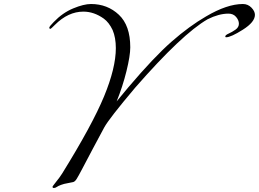

<svg xmlns="http://www.w3.org/2000/svg" viewBox="-20 -906 1292 958"><path d="M242 26Q242 24 250 14Q282 -26 290 -40Q440 -282 499 -424.5Q558 -567 558 -666Q558 -718 542 -756Q524 -794 498 -813Q449 -848 396 -848Q320 -848 254 -782Q234 -762 232 -762Q226 -762 226 -768Q226 -774 248 -796Q292 -842 345 -864Q398 -886 434 -886Q516 -886 573 -832.5Q630 -779 630 -670Q630 -628 611 -551Q592 -474 562 -400L620 -470Q749 -622 837 -699Q925 -776 1008 -824Q1113 -886 1192 -886Q1217 -886 1234.5 -868Q1252 -850 1252 -832Q1252 -796 1192 -758Q1132 -720 1108 -720Q1104 -720 1104 -724Q1104 -731 1121 -738.5Q1138 -746 1155 -758Q1172 -770 1172 -787.5Q1172 -805 1158 -821.5Q1144 -838 1120 -838Q1072 -838 1016 -810Q889 -737 654 -468Q524 -314 500 -270Q476 -226 443 -163.5Q410 -101 390 -63Q370 -25 362 -12.5Q354 0 345 2.5Q336 5 317.5 8Q299 11 284.5 16.5Q270 22 263 27Q256 32 249 32Q242 32 242 26Z"/></svg>

Font: Miama
Style: Regular
Weight: 400
Italic angle: 16.5°
Designer: Linus Romer
Foundry: Linus Romer
Version: 0.32